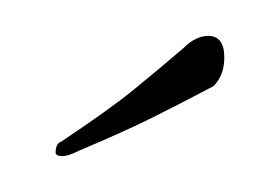

<svg xmlns="http://www.w3.org/2000/svg" viewBox="-20 -298 145 107"><path d="M15 -211Q11 -211 11 -213Q11 -218 14 -219Q41 -237 54.5 -248Q68 -259 82 -271Q89 -278 96 -278Q105 -278 105 -266Q105 -256 99 -250Q80 -240 65 -232.5Q50 -225 24 -214Q18 -211 15 -211Z"/></svg>

Font: Passions Conflict
Style: Regular
Weight: 400
Designer: Robert E. Leuschke
Foundry: Robert E. Leuschke
Version: Version 1.010; ttfautohint (v1.8.3)